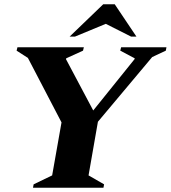

<svg xmlns="http://www.w3.org/2000/svg" viewBox="-20 -882 802 902"><path d="M135 0 138 -16 225 -58 269 -307 111 -610 58 -644 62 -660H374L370 -644L291 -608L290 -604L418 -363L612 -604L613 -608L545 -644L549 -660H762L759 -644L695 -614L440 -310L396 -58L469 -16L466 0ZM307 -710 465 -862H519L621 -710H596L477 -770L332 -710Z"/></svg>

Font: Spectral ExtraBold
Style: Italic
Weight: 800
Italic angle: -10°
Designer: Jean-Baptiste Levee
Foundry: Production Type
Version: Version 2.001